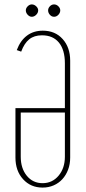

<svg xmlns="http://www.w3.org/2000/svg" viewBox="-20 -844 388 870"><path d="M274 -354V-557Q274 -618 247 -651Q220 -684 170 -684Q135 -684 112.5 -666Q90 -648 76 -610L56 -617Q72 -660 102 -682.5Q132 -705 174 -705Q230 -705 264 -667Q298 -629 298 -569V-130Q298 -100 288.5 -75Q279 -50 262.5 -32Q246 -14 223 -4Q200 6 173 6Q119 6 84.5 -32Q50 -70 50 -130V-354ZM274 -334H74V-134Q74 -81 101.5 -47.5Q129 -14 173 -14Q217 -14 245.5 -48Q274 -82 274 -134ZM97 -797Q97 -807 105.5 -815.5Q114 -824 124 -824Q135 -824 144 -815.5Q153 -807 153 -797Q153 -786 144 -777Q135 -768 124 -768Q114 -768 105.5 -777Q97 -786 97 -797ZM198 -797Q198 -807 206 -815.5Q214 -824 225 -824Q236 -824 244.5 -815.5Q253 -807 253 -797Q253 -786 244.5 -777Q236 -768 225 -768Q214 -768 206 -777Q198 -786 198 -797Z"/></svg>

Font: Moniqa Thin Paragraph
Style: Regular
Weight: 100
Designer: Rajesh Rajput
Foundry: Rajesh Rajput
Version: Version 1.000